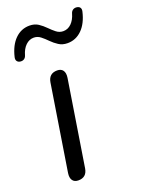

<svg xmlns="http://www.w3.org/2000/svg" viewBox="-146 -797 643 868"><g transform="rotate(-20 175.5 -363.0)"><path d="M76.4 6.9Q57.5 6.9 48.7 -5.7Q40 -18.3 43.4 -40.6L108.8 -453Q115.5 -493.3 155.3 -493.3Q174.3 -493.3 183 -480.9Q191.7 -468.5 188.3 -445.7L122.9 -33.3Q116.2 6.9 76.4 6.9ZM14.2 -587.8Q3.4 -588.8 -2 -596.2Q-7.3 -603.5 -4.4 -615.3Q8.1 -668.6 37.3 -697.5Q66.6 -726.5 106.9 -726.5Q131.4 -726.5 148.9 -714.9Q166.3 -703.3 180.8 -688.4Q195.3 -673.6 210 -662Q224.7 -650.4 243.2 -650.4Q265.3 -650.4 282.1 -666.8Q298.9 -683.3 307 -711.7Q309.9 -722 317.5 -727.2Q325.2 -732.4 335.4 -731.4Q346.7 -730.4 351.8 -723.3Q357 -716.2 354 -703.9Q341.6 -650.6 312.3 -621.7Q283 -592.8 243.2 -592.8Q218.7 -592.8 200.8 -604.4Q182.8 -616 168.3 -630.8Q153.9 -645.7 139.1 -657.3Q124.4 -668.8 106.4 -668.8Q84.7 -668.8 67.7 -652.4Q50.7 -636 42.6 -607.5Q39.7 -597.2 32.3 -592Q25 -586.8 14.2 -587.8Z"/></g></svg>

Font: Nunito Variable Extra Light
Style: Italic
Weight: 200
Italic angle: -9°
Designer: Vernon Adams
Foundry: Vernon Adams
Version: Version 3.602